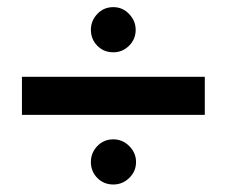

<svg xmlns="http://www.w3.org/2000/svg" viewBox="-20 -562 620 525"><path d="M290 -542.5Q315 -542.5 333 -523.8Q351 -505 351 -480.5Q351 -455 333 -437Q315 -419 290 -419Q263.5 -419 246 -437Q228.5 -455 228.5 -480.5Q228.5 -505 246 -523.8Q263.5 -542.5 290 -542.5ZM40 -248V-352H540V-248ZM290 -181Q315 -181 333.5 -162.5Q352 -144 352 -119Q352 -93.5 333.5 -75.5Q315 -57.5 290 -57.5Q263.5 -57.5 246 -75.5Q228.5 -93.5 228.5 -119Q228.5 -144 246 -162.5Q263.5 -181 290 -181Z"/></svg>

Font: Urbanist SemiBold
Style: Regular
Weight: 600
Designer: Corey Hu
Foundry: Corey Hu
Version: Version 1.321; ttfautohint (v1.8.4.7-5d5b)